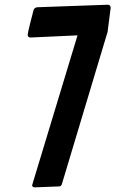

<svg xmlns="http://www.w3.org/2000/svg" viewBox="-20 -804 511 826"><path d="M142.1 -772.9 444.8 -783.7Q455.1 -783.2 456.1 -770.5L442.9 -667L246.6 -13.2Q243.7 -2.4 234.4 -2L128.9 2Q118.2 1 118.2 -7.3L313.5 -651.9L111.3 -642.6Q99.1 -643.1 99.1 -654.8Q99.1 -660.6 109.9 -704.3Q120.6 -748 124.5 -761.2Q128.9 -772.5 142.1 -772.9Z"/></svg>

Font: Contrail One
Style: Regular
Weight: 400
Designer: Riccardo De Franceschi
Foundry: Sorkin Type Co.
Version: Version 1.003